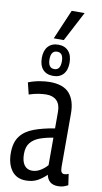

<svg xmlns="http://www.w3.org/2000/svg" viewBox="-104 -999 563 1055"><g transform="rotate(10 177.5 -471.0)"><path d="M13 -125Q13 -184 39 -218.5Q65 -253 113.5 -271Q162 -289 229 -300V-393Q229 -433 208.5 -454Q188 -475 151 -475Q133 -475 108.5 -471.5Q84 -468 54 -458L38 -523Q68 -535 100 -540.5Q132 -546 157 -546Q233 -546 267 -507Q301 -468 301 -395V-98Q301 -77 306.5 -69Q312 -61 322 -61Q335 -61 346 -67L355 -5Q342 2 329 6Q316 10 299 10Q245 10 234 -42Q211 -19 184 -4.5Q157 10 120 10Q68 10 40.5 -27Q13 -64 13 -125ZM85 -133Q85 -92 100.5 -70.5Q116 -49 144 -49Q169 -49 191.5 -63Q214 -77 229 -95V-248Q190 -242 157 -230.5Q124 -219 104.5 -196Q85 -173 85 -133ZM168 -582Q131 -582 110.5 -604.5Q90 -627 90 -669Q90 -710 110.5 -733Q131 -756 168 -756Q204 -756 224.5 -733Q245 -710 245 -669Q245 -627 224.5 -604.5Q204 -582 168 -582ZM168 -620Q202 -620 202 -669Q202 -717 168 -717Q133 -717 133 -669Q133 -620 168 -620ZM136 -786 207 -952H279L192 -786Z"/></g></svg>

Font: Georama Condensed
Style: Regular
Weight: 400
Width: 3
Designer: Jean-Baptiste Levee
Foundry: Production Type
Version: Version 1.000